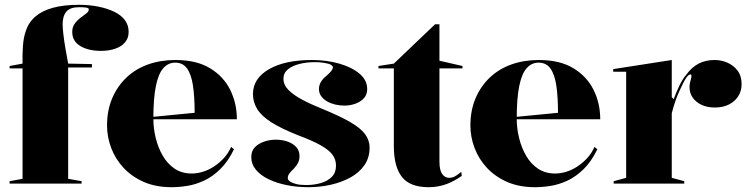

<svg xmlns="http://www.w3.org/2000/svg" viewBox="-20 -765 3114 800"><path d="M20 0V-10L74 -20V-480H20V-490L74 -500Q73 -535 75.5 -572.5Q78 -610 88 -637Q100 -673 128.5 -697Q157 -721 202 -733Q247 -745 308 -745Q352 -745 389.5 -737.5Q427 -730 456 -716Q485 -702 500.5 -681Q516 -660 516 -632Q516 -606 501 -588.5Q486 -571 460 -562Q434 -553 400 -553Q349 -553 315 -573Q281 -593 281 -632Q281 -652 291 -666Q301 -680 315 -690.5Q329 -701 339.5 -709Q350 -717 350 -726Q350 -731 341 -733Q332 -735 310 -735Q272 -735 256.5 -716.5Q241 -698 241 -664Q241 -649 244 -622.5Q247 -596 252.5 -564Q258 -532 264 -500L363 -498V-484H264V-20L320 -10V0Z M711 -515Q799 -515 855.5 -480.5Q912 -446 939.5 -390Q967 -334 967 -268H616V-278L791 -295Q791 -362 784 -408.5Q777 -455 759.5 -479.5Q742 -504 710 -504Q681 -504 660.5 -481Q640 -458 629.5 -406.5Q619 -355 619 -270Q619 -230 629 -189.5Q639 -149 658.5 -115.5Q678 -82 708 -62Q738 -42 779 -42Q802 -42 826 -49.5Q850 -57 872 -71.5Q894 -86 912.5 -106Q931 -126 943 -153L955 -143Q930 -92 898 -60.5Q866 -29 830.5 -12.5Q795 4 760.5 9.5Q726 15 695 15Q629 15 579 -7Q529 -29 495 -65.5Q461 -102 443.5 -148Q426 -194 426 -242Q426 -305 447.5 -355.5Q469 -406 507 -442Q545 -478 597 -496.5Q649 -515 711 -515Z M1264 15Q1218 15 1175.5 6.5Q1133 -2 1099.5 -18Q1066 -34 1046.5 -57.5Q1027 -81 1027 -111Q1027 -136 1042 -151.5Q1057 -167 1080.5 -175Q1104 -183 1129 -183Q1156 -183 1178.5 -175Q1201 -167 1214.5 -152Q1228 -137 1228 -115Q1228 -100 1222.5 -88Q1217 -76 1204 -62Q1190 -49 1184.5 -40.5Q1179 -32 1179 -22Q1179 -16 1187.5 -9.5Q1196 -3 1213 1.5Q1230 6 1255 6Q1289 6 1317.5 -2.5Q1346 -11 1363 -28.5Q1380 -46 1380 -75Q1380 -100 1365.5 -120Q1351 -140 1316.5 -159.5Q1282 -179 1223 -201Q1152 -229 1110.5 -255.5Q1069 -282 1051.5 -311Q1034 -340 1034 -373Q1034 -438 1100.5 -476.5Q1167 -515 1280 -515Q1341 -515 1393.5 -500Q1446 -485 1478 -458Q1510 -431 1510 -394Q1510 -371 1496.5 -356Q1483 -341 1461 -333Q1439 -325 1415 -325Q1395 -325 1376.5 -329.5Q1358 -334 1343 -342.5Q1328 -351 1318.5 -364Q1309 -377 1309 -394Q1309 -424 1339 -448Q1355 -462 1361 -470Q1367 -478 1367 -485Q1367 -489 1362 -493Q1357 -497 1347.5 -499.5Q1338 -502 1324 -504Q1310 -506 1291 -506Q1257 -506 1227.5 -498.5Q1198 -491 1179.5 -476Q1161 -461 1161 -437Q1161 -411 1182 -390Q1203 -369 1238.5 -350Q1274 -331 1319 -313Q1395 -282 1439 -256.5Q1483 -231 1501.5 -205.5Q1520 -180 1520 -150Q1520 -108 1498.5 -77Q1477 -46 1441 -26Q1405 -6 1359.5 4.5Q1314 15 1264 15Z M1766 15Q1688 15 1654.5 -28Q1621 -71 1621 -157V-480H1557V-490L1621 -500L1793 -664H1811V-512L1907 -490V-480H1811V-92Q1811 -56 1822.5 -40Q1834 -24 1852 -24Q1865 -24 1877 -31Q1889 -38 1902 -49L1904 -32Q1891 -23 1875 -14Q1859 -5 1842 1.5Q1825 8 1805.5 11.5Q1786 15 1766 15Z M2225 -515Q2313 -515 2369.5 -480.5Q2426 -446 2453.5 -390Q2481 -334 2481 -268H2130V-278L2305 -295Q2305 -362 2298 -408.5Q2291 -455 2273.5 -479.5Q2256 -504 2224 -504Q2195 -504 2174.5 -481Q2154 -458 2143.5 -406.5Q2133 -355 2133 -270Q2133 -230 2143 -189.5Q2153 -149 2172.5 -115.5Q2192 -82 2222 -62Q2252 -42 2293 -42Q2316 -42 2340 -49.5Q2364 -57 2386 -71.5Q2408 -86 2426.5 -106Q2445 -126 2457 -153L2469 -143Q2444 -92 2412 -60.5Q2380 -29 2344.5 -12.5Q2309 4 2274.5 9.5Q2240 15 2209 15Q2143 15 2093 -7Q2043 -29 2009 -65.5Q1975 -102 1957.5 -148Q1940 -194 1940 -242Q1940 -305 1961.5 -355.5Q1983 -406 2021 -442Q2059 -478 2111 -496.5Q2163 -515 2225 -515Z M2537 0V-10L2589 -24V-466H2535V-477L2779 -515V-360L2787 -352Q2799 -384 2812 -410.5Q2825 -437 2839 -453Q2862 -485 2891 -500Q2920 -515 2958 -515Q2985 -515 3010.5 -504Q3036 -493 3053 -471Q3070 -449 3070 -414Q3070 -386 3056 -364Q3042 -342 3017 -329.5Q2992 -317 2958 -317Q2927 -317 2903.5 -328Q2880 -339 2866.5 -358Q2853 -377 2853 -402Q2853 -412 2855 -420.5Q2857 -429 2859 -436Q2861 -443 2861 -448Q2861 -455 2857 -455Q2849 -455 2838.5 -439.5Q2828 -424 2811 -386Q2803 -369 2794.5 -345Q2786 -321 2779 -293V-24L2831 -10V0Z"/></svg>

Font: Kalnia Thin SemiBold
Style: Regular
Weight: 600
Version: Version 1.105